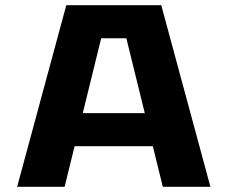

<svg xmlns="http://www.w3.org/2000/svg" viewBox="-20 -720 890 740"><path d="M607.5 0 569 -156.5H267.5L229 0H46L235.5 -700H601.5L791 0ZM370 -572.5 299 -284H538L467 -572.5Z"/></svg>

Font: League Mono Wide
Style: Bold
Weight: 700
Width: 8
Designer: Tyler Finck
Foundry: The League of Moveable Type / Tyler Finck
Version: Version 2.210